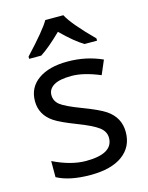

<svg xmlns="http://www.w3.org/2000/svg" viewBox="-117 -839 713 923"><g transform="rotate(-15 239.5 -378.0)"><path d="M51.8 -23.9V-104Q140.1 -61 214.4 -61Q349.1 -61 349.1 -140.1Q349.1 -171.9 320.1 -193.8Q291 -215.8 216.1 -244.6Q141.1 -273.4 110.4 -293.9Q50.8 -334 50.8 -401.9Q50.8 -469.7 104.5 -507.8Q158.2 -545.9 250.7 -545.9Q343.3 -545.9 422.9 -509.8L393.1 -439.9Q311.5 -474.1 251.5 -474.1Q191.4 -474.1 163.1 -456.8Q134.8 -439.5 134.8 -409.7Q134.8 -379.9 159.2 -360.6Q183.6 -341.3 261.7 -311.8Q339.8 -282.2 372.1 -260.7Q434.6 -218.8 434.3 -145.8Q434.1 -72.8 377.9 -31.5Q321.8 9.8 218 9.8Q114.3 9.8 51.8 -23.9ZM414.6 -606H352.5Q308.6 -631.8 243.7 -695.8Q179.7 -633.3 136.7 -606H76.7V-617.2Q176.3 -723.6 199.7 -766.1H289.6Q314.9 -716.8 414.6 -617.2Z"/></g></svg>

Font: NotoSans
Style: Regular
Weight: 400
Designer: Monotype Design team
Foundry: Monotype Imaging Inc.
Version: Version 1.04